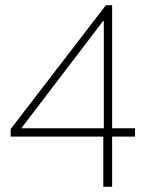

<svg xmlns="http://www.w3.org/2000/svg" viewBox="-20 -591 571 738"><path d="M411 127H377V-66H21V-95L387 -571H411V-98H499V-66H411ZM379 -514 62 -98H379Z"/></svg>

Font: Raleway
Style: ExtraLight
Weight: 200
Designer: Matt McInerney, Pablo Impallari, Rodrigo Fuenzalida
Foundry: Matt McInerney, Pablo Impallari, Rodrigo Fuenzalida
Version: Version 2.001